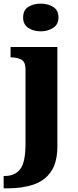

<svg xmlns="http://www.w3.org/2000/svg" viewBox="-43 -794 426 1054"><path d="M181 -622Q140 -622 112 -641Q84 -660 84 -698Q84 -738 112 -756Q140 -774 181 -774Q220 -774 249 -756Q278 -738 278 -698Q278 -660 249 -641Q220 -622 181 -622ZM-23 240V172H-16Q39 172 68 134.5Q97 97 97 -4V-413Q97 -455 73.5 -467Q50 -479 19 -479H15V-536H272V8Q272 97 237 148Q202 199 140 219.5Q78 240 -2 240Z"/></svg>

Font: Noto Serif ExtraBold
Style: Regular
Weight: 800
Designer: Monotype Design Team
Foundry: Monotype Imaging Inc.
Version: Version 2.014